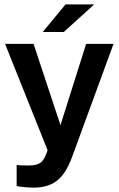

<svg xmlns="http://www.w3.org/2000/svg" viewBox="-20 -694 543 876"><path d="M111 61Q148 61 166 47.5Q184 34 197 -9L3 -494H133L256 -123L373 -494H498L309 22Q281 98 240.5 130Q200 162 134 162Q114 162 93 160Q72 158 56 155V58Q64 60 75 60.5Q86 61 111 61ZM279 -674H410L271 -548H175Z"/></svg>

Font: Blinker SemiBold
Style: Regular
Weight: 600
Designer: Juergen Huber
Foundry: supertype
Version: Version 1.015;PS 1.15;hotconv 1.0.88;makeotf.lib2.5.647800